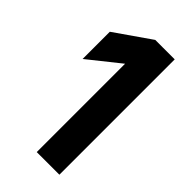

<svg xmlns="http://www.w3.org/2000/svg" viewBox="-219 -762 824 824"><g transform="rotate(45 193.0 -350.0)"><path d="M183.3 -636.3 241.6 -582.7 40 -421.7V-586.9L202.6 -700H320.7V0H183.3Z"/></g></svg>

Font: TASA Explorer VF
Style: Regular
Weight: 400
Designer: Weizhong Zhang
Foundry: Local Remote
Version: Version 1.000;Glyphs 3.2 (3192)